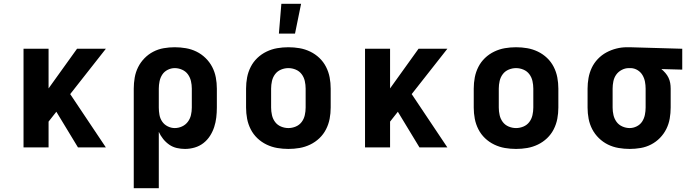

<svg xmlns="http://www.w3.org/2000/svg" viewBox="-20 -777 3640 1012"><path d="M391 0 277 -188 236 -136V0H104V-520H236V-311L386 -520H538L350 -281L538 0Z M685 215V-310Q685 -339 690 -368Q695 -397 708 -423Q721 -449 741.5 -470Q762 -491 788 -504.5Q814 -518 843 -523Q872 -528 901 -528Q930 -528 959.5 -523Q989 -518 1015.5 -505Q1042 -492 1063.5 -471Q1085 -450 1098.5 -424Q1112 -398 1117.5 -369Q1123 -340 1123 -310V-210Q1123 -184 1120 -158Q1117 -132 1109 -107.5Q1101 -83 1087 -61Q1073 -39 1052.5 -23Q1032 -7 1006.5 0.5Q981 8 955 8Q933 8 911.5 3Q890 -2 872 -14.5Q854 -27 840 -44.5Q826 -62 817 -82V215ZM901 -102Q921 -102 939.5 -110.5Q958 -119 970 -135Q982 -151 986.5 -170.5Q991 -190 991 -210V-310Q991 -330 986.5 -349.5Q982 -369 970.5 -385Q959 -401 940 -409.5Q921 -418 901 -418Q882 -418 864 -409Q846 -400 835.5 -384Q825 -368 821 -348.5Q817 -329 817 -310V-210Q817 -191 820.5 -171.5Q824 -152 835 -136Q846 -120 864 -111Q882 -102 901 -102Z M1500 8Q1470 8 1441 3Q1412 -2 1385 -15Q1358 -28 1336.5 -48.5Q1315 -69 1301.5 -95.5Q1288 -122 1282.5 -151Q1277 -180 1277 -210V-310Q1277 -340 1282.5 -369Q1288 -398 1301.5 -424.5Q1315 -451 1336.5 -471.5Q1358 -492 1385 -505Q1412 -518 1441 -523Q1470 -528 1500 -528Q1530 -528 1559 -523Q1588 -518 1615 -505Q1642 -492 1663.5 -471.5Q1685 -451 1698.5 -424.5Q1712 -398 1717.5 -369Q1723 -340 1723 -310V-210Q1723 -180 1717.5 -151Q1712 -122 1698.5 -95.5Q1685 -69 1663.5 -48.5Q1642 -28 1615 -15Q1588 -2 1559 3Q1530 8 1500 8ZM1500 -102Q1520 -102 1539 -110Q1558 -118 1570 -134Q1582 -150 1586.5 -170Q1591 -190 1591 -210V-310Q1591 -330 1586.5 -350Q1582 -370 1570 -386Q1558 -402 1539 -410Q1520 -418 1500 -418Q1480 -418 1461 -410Q1442 -402 1430 -386Q1418 -370 1413.5 -350Q1409 -330 1409 -310V-210Q1409 -190 1413.5 -170Q1418 -150 1430 -134Q1442 -118 1461 -110Q1480 -102 1500 -102ZM1450 -600 1463 -757H1567L1535 -600Z M2191 0 2077 -188 2036 -136V0H1904V-520H2036V-311L2186 -520H2338L2150 -281L2338 0Z M2700 8Q2670 8 2641 3Q2612 -2 2585 -15Q2558 -28 2536.5 -48.5Q2515 -69 2501.5 -95.5Q2488 -122 2482.5 -151Q2477 -180 2477 -210V-310Q2477 -340 2482.5 -369Q2488 -398 2501.5 -424.5Q2515 -451 2536.5 -471.5Q2558 -492 2585 -505Q2612 -518 2641 -523Q2670 -528 2700 -528Q2730 -528 2759 -523Q2788 -518 2815 -505Q2842 -492 2863.5 -471.5Q2885 -451 2898.5 -424.5Q2912 -398 2917.5 -369Q2923 -340 2923 -310V-210Q2923 -180 2917.5 -151Q2912 -122 2898.5 -95.5Q2885 -69 2863.5 -48.5Q2842 -28 2815 -15Q2788 -2 2759 3Q2730 8 2700 8ZM2700 -102Q2720 -102 2739 -110Q2758 -118 2770 -134Q2782 -150 2786.5 -170Q2791 -190 2791 -210V-310Q2791 -330 2786.5 -350Q2782 -370 2770 -386Q2758 -402 2739 -410Q2720 -418 2700 -418Q2680 -418 2661 -410Q2642 -402 2630 -386Q2618 -370 2613.5 -350Q2609 -330 2609 -310V-210Q2609 -190 2613.5 -170Q2618 -150 2630 -134Q2642 -118 2661 -110Q2680 -102 2700 -102Z M3299 8Q3270 8 3240.5 3Q3211 -2 3184.5 -15Q3158 -28 3136.5 -49Q3115 -70 3101.5 -96Q3088 -122 3082.5 -151Q3077 -180 3077 -210V-310Q3077 -338 3082 -366Q3087 -394 3099 -419.5Q3111 -445 3131 -466Q3151 -487 3176 -500.5Q3201 -514 3228.5 -521Q3256 -528 3284 -528H3300L3576 -520V-410L3466 -413Q3477 -404 3487 -392.5Q3497 -381 3503.5 -367.5Q3510 -354 3512.5 -339.5Q3515 -325 3515 -310V-210Q3515 -181 3510 -152Q3505 -123 3492 -97Q3479 -71 3458.5 -50Q3438 -29 3412 -15.5Q3386 -2 3357 3Q3328 8 3299 8ZM3299 -102Q3318 -102 3336 -111Q3354 -120 3364.5 -136Q3375 -152 3379 -171.5Q3383 -191 3383 -210V-310Q3383 -328 3379.5 -346.5Q3376 -365 3366.5 -381Q3357 -397 3341 -407Q3325 -417 3306 -418H3294Q3275 -418 3257 -408.5Q3239 -399 3228 -383.5Q3217 -368 3213 -348.5Q3209 -329 3209 -310V-210Q3209 -190 3213.5 -170.5Q3218 -151 3229.5 -135Q3241 -119 3260 -110.5Q3279 -102 3299 -102Z"/></svg>

Font: Iosevka Etoile Extrabold
Style: Regular
Weight: 800
Designer: Belleve Invis
Foundry: Belleve Invis
Version: Version 22.1.2; ttfautohint (v1.8.4)